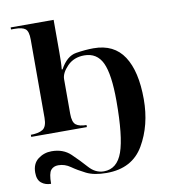

<svg xmlns="http://www.w3.org/2000/svg" viewBox="-85 -610 829 924"><g transform="rotate(-10 329.0 -148.5)"><path d="M90 239Q90 188 103 172.5Q116 157 139 157Q171 157 198.5 176.5Q226 196 264 215Q302 234 363 234Q488 234 544 138Q600 42 600 -85Q600 -221 552 -294.5Q504 -368 404 -368Q364 -368 318 -360.5Q272 -353 240 -294H236Q238 -312 238.5 -336Q239 -360 239 -379V-536H29V-526H47Q84 -526 99 -514Q114 -502 114 -462V-79Q114 -36 93.5 -23Q73 -10 30 -10H35V0H307V-10H309Q272 -10 255.5 -23Q239 -36 239 -77V-246Q239 -276 271 -309Q303 -342 354 -342Q416 -342 442.5 -286Q469 -230 469 -99Q469 74 442.5 149Q416 224 351 224Q310 224 279 189Q248 154 212 119.5Q176 85 119 85Q82 85 53 107Q24 129 24 173Q24 208 43 223.5Q62 239 90 239Z"/></g></svg>

Font: Noto Serif Display Semi
Style: Regular
Weight: 600
Designer: Monotype Design Team
Foundry: Monotype Imaging Inc.
Version: Version 1.900